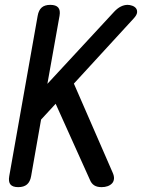

<svg xmlns="http://www.w3.org/2000/svg" viewBox="-20 -760 640 790"><path d="M108 -35Q104 -12 91 -1Q78 10 55 10Q32 10 23 -1Q14 -12 18 -35L135 -695Q139 -718 151.5 -729Q164 -740 187 -740Q210 -740 219.5 -729Q229 -718 225 -695L175 -415L450 -712Q463 -726 477 -733Q491 -740 505 -740Q514 -740 524 -736.5Q534 -733 539.5 -726Q545 -719 544 -708.5Q543 -698 530 -684L284 -416L443 -51Q450 -36 449 -24.5Q448 -13 441 -5.5Q434 2 423 6Q412 10 398 10Q379 10 367.5 2.5Q356 -5 350 -20L209 -333L149 -268Z"/></svg>

Font: Maple Mono NL
Style: Italic
Weight: 400
Italic angle: -10°
Monospace: yes
Designer: subframe7536
Version: Version 7.000